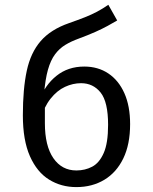

<svg xmlns="http://www.w3.org/2000/svg" viewBox="-20 -770 640 802"><path d="M432.5 -750 469.5 -684.5Q452 -674 429.5 -661.8Q407 -649.5 377.8 -636.5Q348.5 -623.5 309.5 -609Q277.5 -597.5 252.8 -582.5Q228 -567.5 209.8 -543Q191.5 -518.5 180.2 -478.5Q169 -438.5 164 -377.5L167.5 -373V-255.5Q167.5 -160.5 203 -109.2Q238.5 -58 299 -58Q335.5 -58 365.2 -73.8Q395 -89.5 413.2 -130.8Q431.5 -172 431.5 -248.5Q431.5 -344.5 400.2 -383.5Q369 -422.5 318.5 -422.5Q284.5 -422.5 251.5 -407.2Q218.5 -392 191.2 -357.8Q164 -323.5 146.5 -266L145.5 -352.5Q167.5 -414.5 215.8 -453.2Q264 -492 332 -492Q389.5 -492 432.5 -463.2Q475.5 -434.5 499.5 -380.8Q523.5 -327 523.5 -251.5Q523.5 -167 495 -108.2Q466.5 -49.5 415.8 -19Q365 11.5 299 11.5Q235.5 11.5 185 -19.8Q134.5 -51 105 -117.5Q75.5 -184 75.5 -288.5Q75.5 -398.5 91.8 -474.2Q108 -550 150 -598.5Q192 -647 268.5 -673.5Q307 -687 334.8 -698Q362.5 -709 385.5 -721.2Q408.5 -733.5 432.5 -750Z"/></svg>

Font: Fast_Mono
Style: Regular
Weight: 400
Monospace: yes
Designer: Carrois Corporate, Edenspiekermann AG, Nikita Prokopov
Foundry: Carrois Corporate, Edenspiekermann AG, Nikita Prokopov
Version: Version 5.002